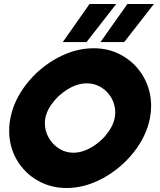

<svg xmlns="http://www.w3.org/2000/svg" viewBox="-20 -932 804 963"><path d="M26 -276Q26 -308 32 -339Q50 -431 114 -512Q178 -593 268 -641.5Q358 -690 450 -690Q531 -690 597 -651Q663 -612 700.5 -545.5Q738 -479 738 -400Q738 -371 732 -339Q714 -248 650 -167.5Q586 -87 496 -38Q406 11 314 11Q233 11 167 -27.5Q101 -66 63.5 -131.5Q26 -197 26 -276ZM348 -166Q395 -166 444.5 -196.5Q494 -227 526 -274Q558 -321 558 -368Q558 -407 539 -440.5Q520 -474 487.5 -494Q455 -514 416 -514Q368 -514 319 -484Q270 -454 237.5 -407.5Q205 -361 205 -314Q205 -275 224.5 -241Q244 -207 276.5 -186.5Q309 -166 348 -166ZM429 -912H563L414 -721H295ZM619 -912H752L603 -721H484Z"/></svg>

Font: Teachers ExtraBold
Style: Italic
Weight: 800
Designer: Alfredo Marco Pradil & Chank Diesel
Version: Version 0.009